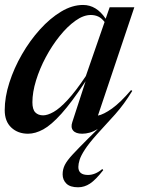

<svg xmlns="http://www.w3.org/2000/svg" viewBox="-20 -542 585 794"><path d="M527 -166Q510 -138.5 493 -115Q476 -91.5 456 -69L380.5 14Q347.5 51 331 76.5Q314.5 102 309.2 119Q304 136 304 148.5Q304 181.5 344 181.5Q374 181.5 403 157L407 161.5Q375.5 202 352.2 217.2Q329 232.5 303 232.5Q270 232.5 254.5 217.2Q239 202 239 179Q239 158 248.2 139.8Q257.5 121.5 280.5 96.8Q303.5 72 344 31.5L384.5 -8.5Q367 2 351 6.5Q335 11 320 11Q293.5 11 282.5 -2Q271.5 -15 279 -37L334 -206Q276.5 -119 234.2 -72Q192 -25 159 -7Q126 11 96 11Q54 11 26.8 -14.5Q-0.5 -40 -0.5 -86.5Q-0.5 -140.5 18.8 -200.5Q38 -260.5 70.8 -317.2Q103.5 -374 145.2 -420.2Q187 -466.5 232.8 -494Q278.5 -521.5 323.5 -521.5Q379 -521.5 417 -464.5L433.5 -512H535.5L385 -64Q408.5 -68.5 443 -93Q477.5 -117.5 522 -169.5ZM114 -119Q114 -89.5 126 -77.2Q138 -65 158.5 -65Q176.5 -65 201.5 -79Q226.5 -93 259.5 -128.5Q292.5 -164 335 -227.5L412.5 -451Q400.5 -467 386.5 -473.5Q372.5 -480 355.5 -480Q325 -480 291.8 -456.2Q258.5 -432.5 226.8 -393Q195 -353.5 169.5 -305.8Q144 -258 129 -209.2Q114 -160.5 114 -119Z"/></svg>

Font: Newsreader 72pt Medium
Style: Italic
Weight: 500
Italic angle: -17°
Designer: Hugues Gentile
Foundry: Production Type
Version: Version 1.003; ttfautohint (v1.8.3)